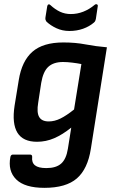

<svg xmlns="http://www.w3.org/2000/svg" viewBox="-20 -707 547 924"><path d="M284.8 -502.7Q343.2 -502.7 391.8 -493.3Q440.5 -484 494.5 -479.4L417.3 8.8Q402.2 106.2 349.9 151.6Q297.6 197 193.8 197Q99.1 197 58 156.4Q16.9 115.8 30.1 47.7Q32.8 36.9 42.2 36.9H124.6Q135.4 36.9 134.8 48.3Q131.8 75.2 148.3 88.6Q164.7 101.9 203.2 101.9Q249.9 101.9 274.3 80.3Q298.8 58.7 306.7 8.9L322.9 -93Q280.8 -59.1 241 -41.9Q201.2 -24.7 158.3 -24.7Q90.6 -24.7 63.8 -68.4Q37.1 -112.1 50.1 -197.9L70.3 -321.6Q85.1 -413.6 136.2 -458.1Q187.3 -502.7 284.8 -502.7ZM214.5 -122.6Q242.7 -122.6 271.2 -136.7Q299.8 -150.8 336.4 -180.1L371.7 -398.7Q351.7 -402.7 327.6 -405.6Q303.5 -408.6 283.3 -408.6Q237.9 -408.6 212.7 -385.7Q187.5 -362.8 178.3 -307.9L163.8 -212.6Q155.9 -166 168.4 -144.3Q180.9 -122.6 214.5 -122.6ZM313.8 -557.9Q280.4 -557.9 251.7 -571.1Q223 -584.4 203.4 -603.1Q200.7 -606.8 199.2 -611.3Q197.7 -615.9 198.7 -623.3L207.2 -676.5Q208.6 -684.2 213.5 -685.7Q218.4 -687.2 223 -682.2Q244.9 -661.9 268.7 -650.6Q292.4 -639.4 321 -639.4Q351.9 -639.4 380.9 -650.8Q410 -662.2 435.7 -683.8Q441 -688.2 446.4 -686Q451.8 -683.8 450.5 -677.1L441.3 -615.6Q440.3 -610.5 438.4 -606.4Q436.6 -602.4 431.9 -598.3Q410.2 -579.6 379.8 -568.7Q349.4 -557.9 313.8 -557.9Z"/></svg>

Font: Sofia Sans Semi Condensed
Style: Italic
Weight: 400
Italic angle: -9°
Designer: Botio Nikoltchev, Ani Petrova
Foundry: lettersoup
Version: Version 4.101